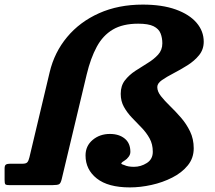

<svg xmlns="http://www.w3.org/2000/svg" viewBox="-66 -805 937 835"><path d="M776.5 -160Q776.5 -117.5 750.8 -85.8Q725 -54 683.2 -32.8Q641.5 -11.5 593 -0.8Q544.5 10 499 10Q404 10 355 -28.8Q306 -67.5 306 -129Q306 -170.5 337 -196.5Q368 -222.5 412 -222.5Q451.5 -222.5 476.2 -202.5Q501 -182.5 501 -144.5Q501 -133 493.2 -122.8Q485.5 -112.5 477 -107.5Q464.5 -100 461.8 -95.8Q459 -91.5 473.5 -87.5Q483 -83 494 -81.2Q505 -79.5 516.5 -79.5Q546.5 -79.5 572.5 -96Q598.5 -112.5 598.5 -145Q598.5 -178 584.5 -203.2Q570.5 -228.5 549.5 -250Q528.5 -271.5 507.8 -293.2Q487 -315 473 -340Q459 -365 459 -397Q459 -432 477.2 -455.5Q495.5 -479 522.5 -496.8Q549.5 -514.5 576.2 -530.8Q603 -547 621.5 -567.2Q640 -587.5 640 -616.5Q640 -640.5 632.2 -660Q624.5 -679.5 602 -690.8Q579.5 -702 535 -702Q468 -702 424.8 -676.5Q381.5 -651 354.8 -601.5Q328 -552 311 -481L202.5 -26.5Q198 -7 190.2 -3.5Q182.5 0 164 0H-26.5Q-40.5 0 -43.2 -4.2Q-46 -8.5 -46 -23V-72.5Q-46 -85.5 -40.2 -89.2Q-34.5 -93 -22 -93H32Q47.5 -93 53 -99.5Q58.5 -106 62 -121L150 -491Q170.5 -577.5 225.8 -643.8Q281 -710 364.8 -747.5Q448.5 -785 555 -785Q639 -785 698.2 -763.8Q757.5 -742.5 788.8 -706Q820 -669.5 820 -623.5Q820 -590 799.8 -565Q779.5 -540 749.2 -521Q719 -502 689 -486.5Q659 -471 638.5 -456.8Q618 -442.5 618 -426.5Q618 -407 634 -386.8Q650 -366.5 673.8 -343.5Q697.5 -320.5 721 -293.5Q744.5 -266.5 760.5 -233.5Q776.5 -200.5 776.5 -160Z"/></svg>

Font: Besley* Heavy
Style: Italic
Weight: 800
Italic angle: -13°
Designer: Owen Earl
Foundry: indestructible type*
Version: Version 3.000; ttfautohint (v1.8.3)